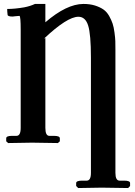

<svg xmlns="http://www.w3.org/2000/svg" viewBox="-20 -718 677 965"><path d="M84 -75.2V-569.8Q84 -633.8 78.1 -638.2Q74.2 -638.2 66.2 -637.2Q58.1 -636.2 55.2 -636.2L43.9 -634.8Q18.1 -634.8 18.1 -644Q16.1 -660.2 16.1 -672.9Q54.2 -672.9 102.1 -681.2Q131.8 -687 155.8 -698.2H208V-606Q314.9 -697.8 398.9 -698.2Q432.1 -698.2 457.5 -690.2Q482.9 -682.1 500 -670.2Q517.1 -658.2 528.6 -637.7Q540 -617.2 545.9 -599.6Q551.8 -582 555.4 -554.9Q559.1 -527.8 559.6 -511.5Q560.1 -495.1 560.1 -467.8V150.9Q560.1 189.9 581.1 189.9H604Q633.8 189.9 633.8 202.1V216.8L624 227.1Q529.8 225.1 491.2 225.1L373 227.1L362.8 216.8V202.1Q362.8 189.9 393.1 189.9H416Q437 189.9 437 150.9V-428.2Q437 -545.4 423.1 -589.6Q409.2 -633.8 374 -633.8Q317.9 -633.8 201.2 -523.9L208 -526.9V-75.2Q208 -35.2 228 -35.2H251Q280.8 -35.2 280.8 -22.9V-7.8L271 1Q180.2 -1 141.1 -1L21 1L11.2 -7.8V-22.9Q11.2 -35.2 40 -35.2H63Q84 -35.2 84 -75.2Z"/></svg>

Font: Linux Libertine
Style: Semibold
Weight: 600
Designer: Philipp H. Poll
Foundry: Philipp H. Poll
Version: Version 5.1.2 ; ttfautohint (v0.9)